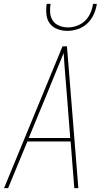

<svg xmlns="http://www.w3.org/2000/svg" viewBox="-20 -975 540 995"><path d="M1 0 304 -735H327L386 0H365L346 -242H122L22 0ZM344 -260 326 -490Q322 -542 317.5 -594.5Q313 -647 310 -700Q288 -647 266.5 -594.5Q245 -542 224 -490L129 -260ZM329 -815Q302 -815 277 -824.5Q252 -834 237.5 -854Q223 -874 220.5 -901Q218 -928 222 -955H242Q238 -932 240 -908.5Q242 -885 254 -867.5Q266 -850 287.5 -841.5Q309 -833 332 -833Q355 -833 379 -841.5Q403 -850 421 -867.5Q439 -885 449 -908.5Q459 -932 462 -955H482Q478 -928 466 -901Q454 -874 433 -854Q412 -834 384 -824.5Q356 -815 329 -815Z"/></svg>

Font: Iosevka SS04 Thin Oblique
Style: Regular
Weight: 100
Italic angle: -9°
Monospace: yes
Designer: Belleve Invis
Foundry: Belleve Invis
Version: Version 19.0.0; ttfautohint (v1.8.4)